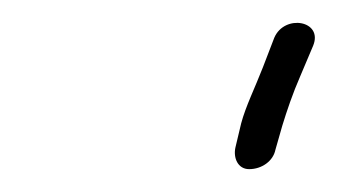

<svg xmlns="http://www.w3.org/2000/svg" viewBox="-20 -612 296 168"><path d="M186 -483C184 -474 188 -464 198 -464C209 -464 219 -471 221 -481L227 -502C231 -515 236 -530 243 -546L254 -572C263 -594 229 -600 220 -579L210 -553C203 -535 195 -519 191 -504Z"/></svg>

Font: Stray Cat
Style: UltExtObl
Weight: 400
Version: Version 1.0